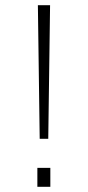

<svg xmlns="http://www.w3.org/2000/svg" viewBox="-20 -720 340 740"><path d="M133 -185 126 -700H173L166 -185ZM124 -73H174V0H124Z"/></svg>

Font: Trispace Condensed Thin
Style: Regular
Weight: 100
Width: 3
Designer: Tyler Finck
Foundry: Etcetera Type Company
Version: Version 1.210; ttfautohint (v1.8.3)